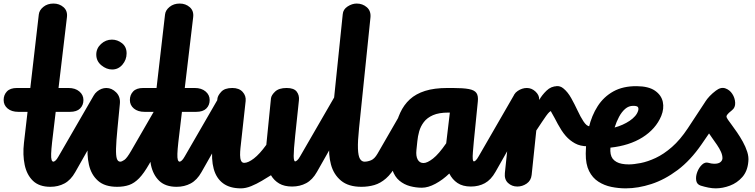

<svg xmlns="http://www.w3.org/2000/svg" viewBox="-41 -1024 4142 1054"><path d="M252.5 -1004.5Q285 -1004.5 307.8 -984.5Q330.5 -964.5 326.5 -930L245 -243.5Q240.5 -203 239.8 -179.8Q239 -156.5 242.2 -146.5Q245.5 -136.5 252.5 -136.5L235.5 1.5Q174.5 1.5 140.2 -31.2Q106 -64 94.5 -119Q83 -174 90.5 -239.5L172 -944.5Q174.5 -968 197 -986.2Q219.5 -1004.5 252.5 -1004.5ZM252.5 -136.5Q256 -136.5 263.2 -142.2Q270.5 -148 280 -165L473 -499Q482 -514.5 493.5 -514.5Q508.5 -515 522.5 -492.2Q536.5 -469.5 541.5 -438.5Q545 -418.5 542.8 -397.2Q540.5 -376 530.5 -358.5L372 -79Q347.5 -35.5 313 -17Q278.5 1.5 235.5 1.5Q220.5 1.5 212.5 -15.5Q204.5 -32.5 204 -55Q203.5 -83.5 215.2 -110Q227 -136.5 252.5 -136.5ZM59.5 -410Q23 -410 1 -428.2Q-21 -446.5 -21 -475Q-21 -503 -3 -522Q15 -541 52 -541H335Q372 -541 394.5 -522Q417 -503 417 -475Q417 -446.5 398.5 -428.2Q380 -410 343 -410Z M602 1.5Q534 1.5 496.8 -31.8Q459.5 -65 447.2 -119.8Q435 -174.5 441.5 -239.5L465 -471Q468 -502 491.8 -521.5Q515.5 -541 543 -541Q572.5 -541 596.8 -516.8Q621 -492.5 617 -454L604 -320Q597 -249 596 -209Q595 -169 600.5 -152.8Q606 -136.5 619 -136.5ZM487.5 -724.5Q487.5 -758.5 513.5 -782.5Q539.5 -806.5 573.5 -806.5Q603.5 -806.5 628.8 -786.8Q654 -767 654 -731Q654 -696 631.2 -669.2Q608.5 -642.5 574.5 -642.5Q543.5 -642.5 515.5 -665.5Q487.5 -688.5 487.5 -724.5ZM619 -136.5Q627.5 -136.5 641.8 -146.2Q656 -156 679 -196L854 -499Q863 -514.5 874.5 -514.5Q891.5 -515 906.8 -486.2Q922 -457.5 924 -422Q925 -405 922.2 -388.8Q919.5 -372.5 911.5 -358.5L778 -123.5Q749 -72.5 722.8 -45.5Q696.5 -18.5 667.8 -8.5Q639 1.5 602 1.5Q574.5 1.5 560 -18.5Q545.5 -38.5 545.5 -63Q545.5 -90 563.5 -113.2Q581.5 -136.5 619 -136.5Z M945.5 -1004.5Q978 -1004.5 1000.8 -984.5Q1023.5 -964.5 1019.5 -930L938 -243.5Q933.5 -203 932.8 -179.8Q932 -156.5 935.2 -146.5Q938.5 -136.5 945.5 -136.5L928.5 1.5Q867.5 1.5 833.2 -31.2Q799 -64 787.5 -119Q776 -174 783.5 -239.5L865 -944.5Q867.5 -968 890 -986.2Q912.5 -1004.5 945.5 -1004.5ZM945.5 -136.5Q949 -136.5 956.2 -142.2Q963.5 -148 973 -165L1166 -499Q1175 -514.5 1186.5 -514.5Q1201.5 -515 1215.5 -492.2Q1229.5 -469.5 1234.5 -438.5Q1238 -418.5 1235.8 -397.2Q1233.5 -376 1223.5 -358.5L1065 -79Q1040.5 -35.5 1006 -17Q971.5 1.5 928.5 1.5Q913.5 1.5 905.5 -15.5Q897.5 -32.5 897 -55Q896.5 -83.5 908.2 -110Q920 -136.5 945.5 -136.5ZM752.5 -410Q716 -410 694 -428.2Q672 -446.5 672 -475Q672 -503 690 -522Q708 -541 745 -541H1028Q1065 -541 1087.5 -522Q1110 -503 1110 -475Q1110 -446.5 1091.5 -428.2Q1073 -410 1036 -410Z M1562.5 0Q1520 0 1491.8 -16.5Q1463.5 -33 1446.5 -62Q1425 -48.5 1396.5 -31.5Q1368 -14.5 1338 -2.2Q1308 10 1281.5 10Q1221 10 1183.8 -17.5Q1146.5 -45 1132.2 -97Q1118 -149 1125.5 -222.5L1152.5 -482.5Q1154.5 -499.5 1173.5 -520.2Q1192.5 -541 1234.5 -541Q1271.5 -541 1291 -519.5Q1310.5 -498 1307.5 -469.5L1279 -211Q1277 -191.5 1277 -172.8Q1277 -154 1282.2 -142Q1287.5 -130 1299.5 -130Q1321.5 -130 1353 -154.2Q1384.5 -178.5 1421 -229L1446.5 -484Q1448.5 -501.5 1469.2 -521.2Q1490 -541 1532.5 -541Q1572.5 -541 1587.8 -521Q1603 -501 1600 -473.5L1579.5 -279.5Q1571 -198.5 1571.2 -168.2Q1571.5 -138 1579.5 -138ZM1579.5 -138Q1583 -138 1590.2 -143.8Q1597.5 -149.5 1607 -166.5L1800 -500.5Q1809 -516 1820.5 -516Q1835.5 -516.5 1849.5 -493.8Q1863.5 -471 1868.5 -440Q1872 -420 1869.8 -398.8Q1867.5 -377.5 1857.5 -360L1699 -80.5Q1674.5 -37 1640 -18.5Q1605.5 0 1562.5 0Q1547.5 0 1539.5 -17Q1531.5 -34 1531 -56.5Q1530.5 -85 1542.2 -111.5Q1554 -138 1579.5 -138Z M1943 1.5Q1872 1.5 1831.2 -32.2Q1790.5 -66 1775.8 -121Q1761 -176 1767.5 -239.5L1840.5 -946Q1842.5 -972.5 1867.2 -988.5Q1892 -1004.5 1917 -1004.5Q1949.5 -1004.5 1973 -984Q1996.5 -963.5 1992.5 -926.5L1930 -320Q1922.5 -247.5 1924 -207.8Q1925.5 -168 1935 -152.2Q1944.5 -136.5 1960 -136.5ZM1960 -136.5Q1977 -136.5 1996 -144.2Q2015 -152 2031.5 -180.5L2172.5 -425Q2179.5 -438 2186.5 -438Q2196 -438.5 2202.2 -418Q2208.5 -397.5 2210.5 -365Q2212.5 -332.5 2209 -297.5Q2206 -271.5 2199.8 -246.2Q2193.5 -221 2182.5 -202L2136.5 -121Q2108.5 -71 2078 -44.5Q2047.5 -18 2014 -8.2Q1980.5 1.5 1943 1.5Q1910.5 1.5 1893.8 -18Q1877 -37.5 1876.5 -62Q1876 -89 1896.8 -112.8Q1917.5 -136.5 1960 -136.5Z M2275 6.5Q2242 6.5 2209.5 -2.2Q2177 -11 2151.5 -32.2Q2126 -53.5 2113.2 -91Q2100.5 -128.5 2107 -186Q2114 -251 2125 -306.2Q2136 -361.5 2156 -405Q2176 -448.5 2209 -478.8Q2242 -509 2292.5 -525Q2343 -541 2415.5 -541H2444Q2501.5 -541 2532.5 -535.2Q2563.5 -529.5 2574.5 -513.5Q2585.5 -497.5 2582 -466L2560 -246.5Q2557 -213 2555 -188.8Q2553 -164.5 2554.2 -151.2Q2555.5 -138 2561 -138Q2581.5 -138 2591.8 -117.5Q2602 -97 2601 -72Q2600 -45.5 2586 -22.8Q2572 0 2544 0Q2499 0 2470.2 -19.5Q2441.5 -39 2425.5 -71.5Q2390 -37 2349.5 -15.2Q2309 6.5 2275 6.5ZM2284 -129Q2304.5 -129 2336 -153.5Q2367.5 -178 2408.5 -237.5L2428.5 -406H2420.5Q2368.5 -406 2336 -391.8Q2303.5 -377.5 2285.8 -354Q2268 -330.5 2260.2 -303Q2252.5 -275.5 2250 -248.5Q2247.5 -221.5 2245 -200.5Q2241.5 -167 2252 -148Q2262.5 -129 2284 -129ZM2561 -138Q2564.5 -138 2571 -143.8Q2577.5 -149.5 2587 -166.5L2780 -501Q2788.5 -515.5 2800 -516.5Q2817 -517 2832.2 -489.2Q2847.5 -461.5 2850 -426Q2851 -409 2848.5 -391.8Q2846 -374.5 2837.5 -360L2679 -80.5Q2654.5 -37 2620.8 -18.5Q2587 0 2544 0Q2521 0 2509.8 -18.8Q2498.5 -37.5 2498.5 -61.5Q2499 -89 2514.8 -113.5Q2530.5 -138 2561 -138Z M2985.5 -414.5Q2980.5 -414.5 2973.8 -408Q2967 -401.5 2957.2 -388Q2947.5 -374.5 2934.2 -354.5Q2921 -334.5 2903 -307.5L2877.5 -63.5Q2874 -32.5 2850.2 -16.2Q2826.5 0 2799 0Q2769 0 2748 -19.5Q2727 -39 2730.5 -74L2773 -477.5Q2776.5 -508.5 2801 -524.8Q2825.5 -541 2851 -541Q2877.5 -541 2898.2 -521.8Q2919 -502.5 2919 -479.5V-475Q2933.5 -501.5 2959 -526.2Q2984.5 -551 3018 -551Q3031.5 -551 3038 -537.2Q3044.5 -523.5 3044.5 -503.2Q3044.5 -483 3037.8 -462.5Q3031 -442 3018 -428.2Q3005 -414.5 2985.5 -414.5ZM3184.5 -221Q3144.5 -221 3115.5 -237Q3086.5 -253 3065 -277.5Q3052 -292.5 3041.2 -309.2Q3030.5 -326 3021.2 -343Q3012 -360 3003.8 -375.8Q2995.5 -391.5 2987.5 -405Q2975.5 -425.5 2970 -444Q2964.5 -462.5 2964 -478Q2963 -509.5 2977.8 -529.2Q2992.5 -549 3013 -551Q3034 -553.5 3052 -538.5Q3076 -519 3094.8 -485.2Q3113.5 -451.5 3129.8 -416.8Q3146 -382 3161.5 -358.5Q3179.5 -331 3195 -331Q3221 -331 3235 -313.2Q3249 -295.5 3248 -274Q3247.5 -254 3232.2 -237.5Q3217 -221 3184.5 -221Z M3394 10Q3354.5 10 3315.2 2Q3276 -6 3243.8 -26.8Q3211.5 -47.5 3192.8 -85Q3174 -122.5 3174.5 -181Q3175.5 -256 3191.2 -323Q3207 -390 3240.2 -441.5Q3273.5 -493 3326.2 -522.2Q3379 -551.5 3454 -551Q3519.5 -550.5 3554.5 -526.2Q3589.5 -502 3597.5 -465Q3605.5 -428 3589 -387.5Q3574 -351.5 3548 -322Q3522 -292.5 3486.2 -270Q3450.5 -247.5 3406 -233.2Q3361.5 -219 3310 -213.5Q3306.5 -174 3322.5 -152.5Q3331 -142 3343.5 -135Q3356 -128 3373 -124.8Q3390 -121.5 3411 -121.5ZM3333 -324Q3355.5 -330 3376.8 -339.5Q3398 -349 3415.8 -361Q3433.5 -373 3445.8 -387.2Q3458 -401.5 3462.5 -417.5Q3465.5 -429 3461 -436Q3456.5 -443 3434.5 -443Q3410.5 -443 3391.2 -426.5Q3372 -410 3357.5 -383Q3343 -356 3333 -324ZM3411 -121.5Q3438 -121.5 3476.2 -129Q3514.5 -136.5 3558.5 -157Q3602.5 -177.5 3647.8 -217Q3693 -256.5 3735 -320L3833 -469Q3838.5 -477.5 3844.5 -477.5Q3855 -477 3862 -450.2Q3869 -423.5 3871 -391Q3873 -364 3870.5 -339.8Q3868 -315.5 3860 -304L3810.5 -232Q3749.5 -143.5 3678.8 -90.5Q3608 -37.5 3535 -13.8Q3462 10 3394 10Q3370.5 10 3358.5 -8.5Q3346.5 -27 3346.5 -50Q3347 -76.5 3362.8 -99Q3378.5 -121.5 3411 -121.5Z M3887.5 10Q3869 10 3847.8 5.8Q3826.5 1.5 3805.5 -5Q3784 -12 3780.8 -34Q3777.5 -56 3787 -80.5Q3796.5 -105 3813.2 -120.5Q3830 -136 3849 -130Q3856 -128 3863.8 -126.5Q3871.5 -125 3879.5 -125Q3903 -125 3913.8 -134Q3924.5 -143 3925 -155Q3925 -172 3916.8 -190.5Q3908.5 -209 3895.2 -228.5Q3882 -248 3867.5 -268Q3851.5 -290.5 3836.5 -313Q3821.5 -335.5 3812.5 -357.8Q3803.5 -380 3805.5 -400.5Q3809 -431.5 3829.8 -464.5Q3850.5 -497.5 3889 -526.5Q3916.5 -547.5 3940.8 -539Q3965 -530.5 3979 -508.5Q3993.5 -486.5 3994.8 -460Q3996 -433.5 3977.5 -419Q3966.5 -410.5 3960 -404.2Q3953.5 -398 3950.5 -393.5Q3947.5 -389 3947 -384Q3947 -379 3955.2 -366.8Q3963.5 -354.5 3977 -336.8Q3990.5 -319 4005 -297.5Q4021.5 -273.5 4036.8 -246Q4052 -218.5 4061 -190.5Q4070 -162.5 4067 -136.5Q4062.5 -84.5 4034.2 -52.2Q4006 -20 3966.2 -5Q3926.5 10 3887.5 10Z"/></svg>

Font: Edu NSW ACT Cursive
Style: Regular
Weight: 400
Designer: Tina and Corey Anderson, Eben Sorkin, Mirko Velimirovic
Foundry: Sorkin Type Co.
Version: Version 2.000